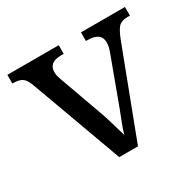

<svg xmlns="http://www.w3.org/2000/svg" viewBox="-120 -657 805 790"><g transform="rotate(-30 282.5 -261.5)"><path d="M76.2 -430.7Q65.4 -461.9 50.3 -472.2Q35.2 -482.4 3.9 -482.4V-523.4H248V-482.4H235.4Q176.8 -482.4 176.8 -435.5Q176.8 -427.7 178.7 -418.9Q180.7 -410.2 184.6 -399.4L251 -214.8Q264.6 -178.7 277.3 -136.2Q290 -93.8 296.9 -68.4Q301.8 -88.9 317.4 -127.9Q333 -167 345.7 -202.1L416 -392.6Q424.8 -416 424.8 -434.6Q424.8 -482.4 360.4 -482.4H353.5V-523.4H562.5V-482.4H550.8Q522.5 -482.4 508.3 -467.8Q494.1 -453.1 476.6 -406.2L322.3 0H233.4Z"/></g></svg>

Font: Noto Serif Todhri
Style: Regular
Weight: 400
Designer: Mikhail Merkuryev
Version: Version 1.000; ttfautohint (v1.8.4.7-5d5b)